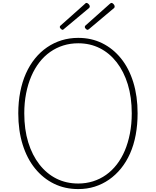

<svg xmlns="http://www.w3.org/2000/svg" viewBox="-20 -1274 1067 1313"><path d="M515 19Q424 19 349.5 -17.5Q275 -54 220 -121.5Q165 -189 135 -285Q105 -381 105 -499Q105 -577 118.5 -646Q132 -715 157.5 -772Q183 -829 219.5 -874Q256 -919 302 -950.5Q348 -982 401.5 -998.5Q455 -1015 515 -1015Q605 -1015 679 -978.5Q753 -942 807.5 -874.5Q862 -807 891.5 -711.5Q921 -616 921 -499Q921 -421 908 -351.5Q895 -282 869.5 -224.5Q844 -167 807.5 -122Q771 -77 725.5 -45.5Q680 -14 627.5 2.5Q575 19 515 19ZM515 -19Q568 -19 616 -34Q664 -49 705 -78Q746 -107 778.5 -149Q811 -191 833.5 -244Q856 -297 868.5 -361.5Q881 -426 881 -499Q881 -609 854 -697Q827 -785 778 -848Q729 -911 662.5 -944.5Q596 -978 515 -978Q461 -978 413 -963Q365 -948 323.5 -919Q282 -890 249.5 -848Q217 -806 194 -752.5Q171 -699 158.5 -635Q146 -571 146 -499Q146 -389 173 -301Q200 -213 249.5 -149.5Q299 -86 366 -52.5Q433 -19 515 -19ZM408 -1070Q403 -1070 396 -1077Q389 -1084 389 -1088Q389 -1090 389.5 -1093Q390 -1096 394 -1099L559 -1246Q563 -1249 565 -1251.5Q567 -1254 571 -1254Q576 -1254 581.5 -1250Q587 -1246 590.5 -1240.5Q594 -1235 594 -1230Q594 -1227 593 -1225Q592 -1223 590 -1220L419 -1077Q415 -1074 413 -1072Q411 -1070 408 -1070ZM579 -1070Q573 -1070 566.5 -1077Q560 -1084 560 -1088Q560 -1090 560.5 -1093Q561 -1096 564 -1099L729 -1246Q733 -1249 736 -1251.5Q739 -1254 742 -1254Q747 -1254 752 -1250Q757 -1246 760.5 -1240.5Q764 -1235 764 -1230Q764 -1227 763.5 -1225Q763 -1223 761 -1220L591 -1077Q586 -1074 584 -1072Q582 -1070 579 -1070Z"/></svg>

Font: Playwrite NG Modern Thin
Style: Regular
Weight: 250
Designer: Veronika Burian, José Scaglione
Foundry: TypeTogether
Version: Version 1.002